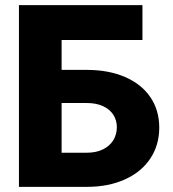

<svg xmlns="http://www.w3.org/2000/svg" viewBox="-20 -727 674 747"><path d="M53.7 -707H534.2V-571.3H219.7V-455.1H317.4Q402.3 -455.1 466.3 -427.5Q530.3 -399.9 564.9 -349.1Q599.6 -298.3 599.6 -230.5Q599.6 -162.6 564.9 -110.4Q530.3 -58.1 466.3 -29.1Q402.3 0 317.4 0H53.7ZM434.6 -232.4Q434.6 -259.3 420.9 -280.5Q407.2 -301.8 380.9 -314Q354.5 -326.2 317.4 -326.2H219.7V-132.8H317.4Q354.5 -132.8 380.9 -146Q407.2 -159.2 420.9 -181.6Q434.6 -204.1 434.6 -232.4Z"/></svg>

Font: Pretendard Std ExtraBold
Style: Regular
Weight: 800
Designer: Base glyphs from Inter by Rasmus Andersson; Hangeul glyphs from Noto Sans CJK(Source Han Sans) by Jang Soo-young and Kan
Foundry: Kil Hyung-jin
Version: Version 1.309